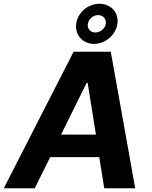

<svg xmlns="http://www.w3.org/2000/svg" viewBox="-42 -1003 810 1023"><path d="M143.1 0 225.5 -165.8H486.9L513.5 0H678.3L548.3 -727.3H350.1L-21.7 0ZM283.4 -285.9 419.4 -561.1H425.1L469.1 -285.9ZM364.3 -879.3C354.8 -819.2 397 -769.2 459.2 -769.2C518.5 -769.2 573.2 -815.3 583.1 -872.9C594.1 -933.2 550.4 -983 487.6 -983C428.3 -983 373.6 -937.9 364.3 -879.3ZM426.1 -876.1C430.8 -902.3 454.9 -922.6 480.8 -922.6C507.8 -922.6 525.2 -902 521.7 -876.1C518.1 -850.5 491.8 -829.9 465.9 -829.9C438.9 -829.9 421.9 -850.9 426.1 -876.1Z"/></svg>

Font: Margiela Sans
Style: Bold Italic
Weight: 700
Italic angle: -9.39999°
Designer: Stefan Endress, Andreas Faust
Version: Version 1.100;FEAKit 1.0